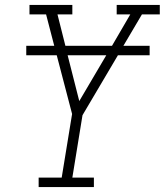

<svg xmlns="http://www.w3.org/2000/svg" viewBox="-20 -755 665 775"><path d="M136 0V-38H229L271 -295L209 -532H86V-570H199L166 -697H99V-735H272V-697H212L244 -570H432L506 -697H451V-735H625V-697H553L478 -570H584V-532H456L313 -290L272 -38H359V0ZM300 -347 409 -532H253Z"/></svg>

Font: Iosevka Slab XLtExObl
Style: Regular
Weight: 200
Width: 7
Italic angle: -9°
Monospace: yes
Designer: Belleve Invis
Foundry: Belleve Invis
Version: Version 11.1.1; ttfautohint (v1.8.3)